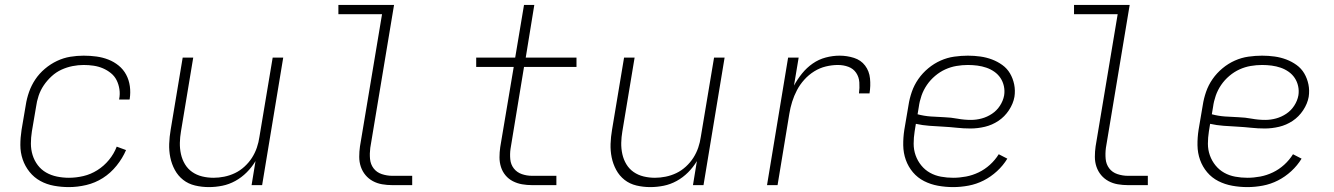

<svg xmlns="http://www.w3.org/2000/svg" viewBox="-20 -755 5440 783"><path d="M261 8Q230 8 200 2.5Q170 -3 144.5 -17Q119 -31 100.5 -54Q82 -77 72.5 -105Q63 -133 63 -163.5Q63 -194 68 -226L85 -326Q89 -353 98.5 -380Q108 -407 124 -431Q140 -455 163 -474.5Q186 -494 212.5 -506.5Q239 -519 266.5 -523.5Q294 -528 321 -528Q348 -528 373.5 -524.5Q399 -521 422 -512Q445 -503 464 -487.5Q483 -472 494.5 -450.5Q506 -429 509.5 -403.5Q513 -378 509 -352Q509 -351 508.5 -350Q508 -349 508 -349H466Q466 -349 466 -349.5Q466 -350 466 -351Q470 -371 467 -391Q464 -411 455.5 -428Q447 -445 432 -457Q417 -469 399.5 -476.5Q382 -484 362 -487Q342 -490 321 -490Q299 -490 276 -485.5Q253 -481 231 -471Q209 -461 190.5 -444Q172 -427 158.5 -407Q145 -387 137.5 -364.5Q130 -342 127 -319L110 -219Q106 -194 106 -169.5Q106 -145 113 -122.5Q120 -100 134 -81.5Q148 -63 168 -51.5Q188 -40 212 -35Q236 -30 261 -30Q290 -30 320 -37Q350 -44 377 -61Q404 -78 424.5 -103Q445 -128 456 -157L494 -143Q480 -110 455.5 -79.5Q431 -49 399.5 -29Q368 -9 332 -0.5Q296 8 261 8Z M832 8Q803 8 775.5 1.5Q748 -5 727 -21.5Q706 -38 693 -62Q680 -86 674.5 -113Q669 -140 670 -168.5Q671 -197 676 -226L725 -520H768L718 -219Q714 -196 713.5 -172.5Q713 -149 718 -126.5Q723 -104 734.5 -85Q746 -66 764 -53.5Q782 -41 804.5 -35.5Q827 -30 851 -30Q872 -30 894.5 -34.5Q917 -39 938 -49Q959 -59 977 -75.5Q995 -92 1007.5 -111.5Q1020 -131 1027.5 -153Q1035 -175 1038 -197L1092 -520H1135L1049 0H1006L1022 -98Q1007 -73 986 -52Q965 -31 939.5 -17Q914 -3 886.5 2.5Q859 8 832 8Z M1580 0Q1559 0 1538.5 -3.5Q1518 -7 1500.5 -16.5Q1483 -26 1470.5 -41Q1458 -56 1451.5 -75Q1445 -94 1445 -115.5Q1445 -137 1448 -158L1538 -697H1360V-735H1587L1490 -152Q1487 -129 1489 -107Q1491 -85 1503.5 -68.5Q1516 -52 1537 -45Q1558 -38 1580 -38H1661V0Z M2150 0Q2129 0 2109 -3.5Q2089 -7 2071.5 -16Q2054 -25 2041.5 -40Q2029 -55 2023 -74Q2017 -93 2017 -113.5Q2017 -134 2020 -155L2075 -482H1922V-520H2081L2117 -735H2159L2124 -520H2331V-482H2117L2062 -148Q2059 -127 2061 -105.5Q2063 -84 2075.5 -68Q2088 -52 2108 -45Q2128 -38 2150 -38H2249V0Z M2632 8Q2603 8 2575.5 1.5Q2548 -5 2527 -21.5Q2506 -38 2493 -62Q2480 -86 2474.5 -113Q2469 -140 2470 -168.5Q2471 -197 2476 -226L2525 -520H2568L2518 -219Q2514 -196 2513.5 -172.5Q2513 -149 2518 -126.5Q2523 -104 2534.5 -85Q2546 -66 2564 -53.5Q2582 -41 2604.5 -35.5Q2627 -30 2651 -30Q2672 -30 2694.5 -34.5Q2717 -39 2738 -49Q2759 -59 2777 -75.5Q2795 -92 2807.5 -111.5Q2820 -131 2827.5 -153Q2835 -175 2838 -197L2892 -520H2935L2849 0H2806L2822 -98Q2807 -73 2786 -52Q2765 -31 2739.5 -17Q2714 -3 2686.5 2.5Q2659 8 2632 8Z M3108 0 3194 -520H3237L3218 -406Q3232 -432 3251 -455.5Q3270 -479 3294.5 -496Q3319 -513 3347.5 -520.5Q3376 -528 3404 -528Q3434 -528 3462.5 -519Q3491 -510 3508 -487.5Q3525 -465 3528 -435Q3531 -405 3526 -374H3483Q3486 -397 3484.5 -419Q3483 -441 3471.5 -458Q3460 -475 3440 -482.5Q3420 -490 3397 -490Q3373 -490 3348 -484Q3323 -478 3300.5 -464Q3278 -450 3260 -430Q3242 -410 3230 -387Q3218 -364 3210.5 -340Q3203 -316 3199 -291L3151 0Z M3867 8Q3836 8 3805.5 2.5Q3775 -3 3748.5 -16.5Q3722 -30 3703 -52.5Q3684 -75 3674 -103Q3664 -131 3663.5 -162.5Q3663 -194 3668 -226L3685 -326Q3689 -353 3698.5 -380.5Q3708 -408 3725 -432.5Q3742 -457 3765.5 -476.5Q3789 -496 3816 -508Q3843 -520 3871.5 -524Q3900 -528 3927 -528Q3953 -528 3978 -524.5Q4003 -521 4025.5 -512.5Q4048 -504 4067.5 -490Q4087 -476 4099 -455.5Q4111 -435 4116 -410.5Q4121 -386 4117 -360Q4112 -332 4094.5 -305.5Q4077 -279 4051.5 -262Q4026 -245 3996.5 -238Q3967 -231 3938 -231Q3910 -231 3882 -234Q3854 -237 3826 -238.5Q3798 -240 3770 -242Q3742 -244 3715 -250L3710 -219Q3706 -194 3706 -169Q3706 -144 3714 -121.5Q3722 -99 3737 -80.5Q3752 -62 3772.5 -50.5Q3793 -39 3817.5 -34.5Q3842 -30 3867 -30Q3893 -30 3919.5 -35Q3946 -40 3971 -52Q3996 -64 4017 -83Q4038 -102 4053 -126L4088 -108Q4071 -80 4046 -57Q4021 -34 3991.5 -19Q3962 -4 3930 2Q3898 8 3867 8ZM3940 -266Q3962 -266 3984 -272Q4006 -278 4025.5 -291Q4045 -304 4058 -324Q4071 -344 4075 -366Q4078 -385 4074 -403.5Q4070 -422 4060 -437Q4050 -452 4035 -462.5Q4020 -473 4002.5 -479Q3985 -485 3966 -487.5Q3947 -490 3927 -490Q3904 -490 3880.5 -486Q3857 -482 3835 -472Q3813 -462 3793.5 -445.5Q3774 -429 3760 -408.5Q3746 -388 3738 -365Q3730 -342 3727 -319L3722 -289Q3748 -282 3775.5 -280Q3803 -278 3830.5 -277Q3858 -276 3885 -271Q3912 -266 3940 -266Z M4580 0Q4559 0 4538.5 -3.5Q4518 -7 4500.5 -16.5Q4483 -26 4470.5 -41Q4458 -56 4451.5 -75Q4445 -94 4445 -115.5Q4445 -137 4448 -158L4538 -697H4360V-735H4587L4490 -152Q4487 -129 4489 -107Q4491 -85 4503.5 -68.5Q4516 -52 4537 -45Q4558 -38 4580 -38H4661V0Z M5067 8Q5036 8 5005.5 2.5Q4975 -3 4948.5 -16.5Q4922 -30 4903 -52.5Q4884 -75 4874 -103Q4864 -131 4863.5 -162.5Q4863 -194 4868 -226L4885 -326Q4889 -353 4898.5 -380.5Q4908 -408 4925 -432.5Q4942 -457 4965.5 -476.5Q4989 -496 5016 -508Q5043 -520 5071.5 -524Q5100 -528 5127 -528Q5153 -528 5178 -524.5Q5203 -521 5225.5 -512.5Q5248 -504 5267.5 -490Q5287 -476 5299 -455.5Q5311 -435 5316 -410.5Q5321 -386 5317 -360Q5312 -332 5294.5 -305.5Q5277 -279 5251.5 -262Q5226 -245 5196.5 -238Q5167 -231 5138 -231Q5110 -231 5082 -234Q5054 -237 5026 -238.5Q4998 -240 4970 -242Q4942 -244 4915 -250L4910 -219Q4906 -194 4906 -169Q4906 -144 4914 -121.5Q4922 -99 4937 -80.5Q4952 -62 4972.5 -50.5Q4993 -39 5017.5 -34.5Q5042 -30 5067 -30Q5093 -30 5119.5 -35Q5146 -40 5171 -52Q5196 -64 5217 -83Q5238 -102 5253 -126L5288 -108Q5271 -80 5246 -57Q5221 -34 5191.5 -19Q5162 -4 5130 2Q5098 8 5067 8ZM5140 -266Q5162 -266 5184 -272Q5206 -278 5225.5 -291Q5245 -304 5258 -324Q5271 -344 5275 -366Q5278 -385 5274 -403.5Q5270 -422 5260 -437Q5250 -452 5235 -462.5Q5220 -473 5202.5 -479Q5185 -485 5166 -487.5Q5147 -490 5127 -490Q5104 -490 5080.5 -486Q5057 -482 5035 -472Q5013 -462 4993.5 -445.5Q4974 -429 4960 -408.5Q4946 -388 4938 -365Q4930 -342 4927 -319L4922 -289Q4948 -282 4975.5 -280Q5003 -278 5030.5 -277Q5058 -276 5085 -271Q5112 -266 5140 -266Z"/></svg>

Font: Iosevka SS04 XLt Ex
Style: Italic
Weight: 200
Width: 7
Italic angle: -9°
Monospace: yes
Designer: Belleve Invis
Foundry: Belleve Invis
Version: Version 19.0.0; ttfautohint (v1.8.4)